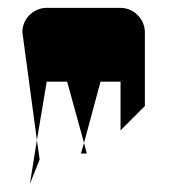

<svg xmlns="http://www.w3.org/2000/svg" viewBox="-20 -766 434 489"><path d="M37 -684C37 -718 65 -746 99 -746H287C321 -746 349 -717 349 -684V-496L287 -434V-558H236L194 -402L151 -558H99L74 -409ZM56 -297 81 -360 74 -409ZM186 -375H201L194 -402Z"/></svg>

Font: bitstorm
Style: Regular
Weight: 400
Version: Version 0.2